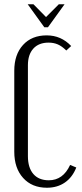

<svg xmlns="http://www.w3.org/2000/svg" viewBox="-20 -873 384 901"><path d="M47 -541Q47 -617 88 -662Q129 -707 199 -707Q267 -707 314 -657L291 -636Q271 -656 251.5 -664.5Q232 -673 208 -673Q162 -673 136.5 -645Q111 -617 111 -567V-140Q111 -86 136.5 -56.5Q162 -27 209 -27Q276 -27 309 -99L338 -87Q320 -41 284.5 -16.5Q249 8 200 8Q130 8 88.5 -38Q47 -84 47 -161ZM137 -853 196 -793 256 -853H283L205 -745H188L110 -853Z"/></svg>

Font: Moniqa Paragraph
Style: Regular
Weight: 400
Designer: Rajesh Rajput
Foundry: Rajesh Rajput
Version: Version 1.000